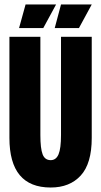

<svg xmlns="http://www.w3.org/2000/svg" viewBox="-20 -824 452 856"><path d="M206 12Q22 12 22 -209V-660H160V-222Q160 -162 170 -136Q180 -110 206 -110Q230 -110 241 -136Q252 -162 252 -222V-660H389V-209Q389 -95 340 -41.5Q291 12 206 12ZM173 -699H65L94 -804H230ZM332 -699H224L252 -804H389Z"/></svg>

Font: Bricolage Grotesque 96pt Condensed Bricolage Grotesque 48pt Condensed Regular
Style: Bold
Weight: 700
Width: 3
Designer: Mathieu Triay
Foundry: Atelier Triay
Version: Version 1.001; ttfautohint (v1.8.4.7-5d5b);gftools[0.9.33.de